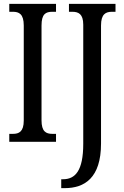

<svg xmlns="http://www.w3.org/2000/svg" viewBox="-20 -734 640 994"><path d="M28 0H270V-41H251C218 -41 195 -53 195 -111V-602C195 -662 217 -673 251 -673H270V-714H28V-673H47C78 -673 103 -662 103 -602V-110C103 -52 78 -41 47 -41H28ZM297 240H315C417 240 503 188 503 9V-602C503 -662 528 -673 560 -673H578V-714H337V-673H354C386 -673 411 -662 411 -606V10C411 151 369 194 306 194H297Z"/></svg>

Font: Noto Serif Tamil ExtraCondensed
Style: Italic
Weight: 400
Width: 2
Italic angle: -12°
Designer: Indian Type Foundry, Tom Grace, and the Monotype Design Team
Foundry: Monotype Imaging Inc.
Version: Version 2.003